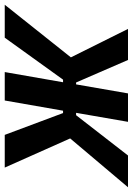

<svg xmlns="http://www.w3.org/2000/svg" viewBox="65 -665 560 810"><g transform="rotate(90 345.0 -260.0)"><path d="M-40 0H99L276 -246H287L244 0H364L407 -246H417L509 0H647L524 -276L730 -520H596L426 -301H416L454 -520H334L296 -301H288L193 -520H62L182 -279Z"/></g></svg>

Font: Fixel Text 20240404 SemiBold
Style: Italic
Weight: 600
Width: 4
Italic angle: -10°
Designer: AlfaBravo + MacPaw
Foundry: Kyrylo Tkachov, Marchela Mozhyna, Serhii Makarenko, Maria Weinstein, Zakhar Kryvoshyya
Version: Version 1.211;Glyphs 3.2 (3225)